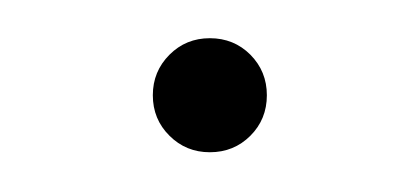

<svg xmlns="http://www.w3.org/2000/svg" viewBox="-20 -255 216 99"><path d="M109.1 -226.8Q117.6 -218.2 117.6 -205.9Q117.6 -193.5 109.1 -185Q100.6 -176.5 88.2 -176.5Q75.9 -176.5 67.4 -185Q58.8 -193.5 58.8 -205.9Q58.8 -218.2 67.4 -226.8Q75.9 -235.3 88.2 -235.3Q100.6 -235.3 109.1 -226.8Z"/></svg>

Font: OpenGost Type B TT
Style: Regular
Weight: 400
Version: Version 0.3